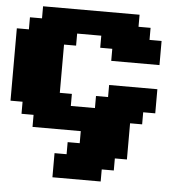

<svg xmlns="http://www.w3.org/2000/svg" viewBox="-58 -683 991 991"><g transform="rotate(5 437.5 -187.5)"><path d="M250 250H500V187.5H562.5V125H625V-62.5H687.5V-125H750V-250H500V-187.5H437.5V-125H312.5V-187.5H250V-437.5H312.5V-500H437.5V-437.5H500V-375H750V-500H687.5V-562.5H625V-625H125V-562.5H62.5V-500H0V-125H62.5V-62.5H125V0H375V62.5H312.5V125H250Z"/></g></svg>

Font: Faithful 32x
Style: Bold
Weight: 400
Foundry: Faithful Resource Pack
Version: Version 1.0; January 27, 2023